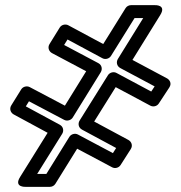

<svg xmlns="http://www.w3.org/2000/svg" viewBox="-20 -700 704 745"><path d="M298.3 -197 430.7 -125.7 418.1 -105.9 282.2 -178.1C270.1 -184.5 255.3 -178.9 249.3 -169.2L159.8 -25H124.2L221.3 -180.8C228.1 -191.7 226.5 -208.2 212 -216L80.2 -287.3L92.4 -307L229.1 -234.9C241.3 -228.5 256.1 -234.2 262.1 -243.8L371 -419.8C377.7 -430.8 376.1 -447.3 361.4 -455.1L228.8 -525.5L242 -546.8L377.5 -474C389.6 -467.5 404.4 -473 410.5 -482.8L502.2 -630H535.8L437.4 -471.2C430.6 -460.2 432.2 -443.8 446.8 -435.9L580 -364.8L566.8 -344.8L431.9 -417C419.7 -423.5 404.9 -417.9 398.9 -408.2L288.9 -232.2C282.1 -221.3 283.6 -204.8 298.3 -197ZM345.4 -228.4 428.9 -361.9 563.4 -290C574.2 -284.2 589 -287.4 596.1 -298.3L636.8 -360.3C648.1 -377.4 637.2 -391 627.7 -396.1L493.9 -467.5L601.9 -641.8C627.2 -682.5 580.7 -680 580.7 -680H488.3C479.9 -680 471.6 -675.5 467.1 -668.2L380.5 -529.1L244.9 -602C234.7 -607.5 219.1 -604.8 211.8 -593.2L172.2 -529.2C163.5 -515 170.4 -500 181.8 -493.9L314.4 -423.5L231.8 -290L95.2 -362.1C85.2 -367.4 69.5 -364.9 62.3 -353.2L23.8 -291.2C15.1 -277.3 21.7 -262.2 33.1 -256L164.8 -184.7L57.9 -13.2C32.5 27.4 79.1 25 79.1 25H173.7C182.1 25 190.4 20.5 194.9 13.2L279.4 -123L415 -50.9C426.2 -45 440.8 -48.6 447.8 -59.5L487.4 -121.5C496.6 -135.9 489.4 -151 478.1 -157Z"/></svg>

Font: Asimov
Style: WidOu
Weight: 500
Designer: Google
Version: Version 2.000980; 2014